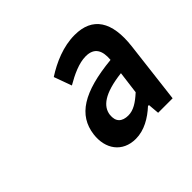

<svg xmlns="http://www.w3.org/2000/svg" viewBox="-95 -708 562 562"><g transform="rotate(-45 186.5 -427.0)"><path d="M180 -256C215 -256 247 -275 273 -299H277L280 -264H340L363 -456C374 -549 342 -598 268 -598C221 -598 175 -578 138 -554L158 -499C187 -516 219 -531 247 -531C283 -531 294 -508 291 -472C168 -460 111 -423 102 -353C95 -298 125 -256 180 -256ZM213 -320C187 -320 173 -333 176 -360C180 -390 208 -414 285 -423L276 -353C253 -332 234 -320 213 -320Z"/></g></svg>

Font: Falling Sky
Style: CondObl
Weight: 400
Designer: Paul D. Hunt
Foundry: Adobe Systems Incorporated
Version: Version 1.02